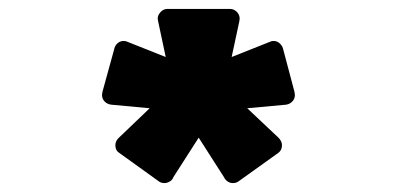

<svg xmlns="http://www.w3.org/2000/svg" viewBox="-20 -763 890 431"><path d="M239 -437Q239 -446 246 -453L316 -520L230 -528Q221 -529 215 -535Q209 -541 209 -550L210 -557L237 -655Q239 -662 244.5 -666.5Q250 -671 258 -671Q263 -671 269 -668L352 -635L335 -715L334 -721Q334 -729 340.5 -736Q347 -743 356 -743H496Q505 -743 511.5 -736.5Q518 -730 518 -721L517 -714L500 -635L583 -668Q589 -671 594 -671Q602 -671 607.5 -666Q613 -661 615 -655L641 -557L642 -550Q642 -541 636 -535Q630 -529 622 -528L535 -520L605 -454Q613 -446 613 -437Q613 -426 605 -420L517 -357Q511 -352 503 -352Q496 -352 490.5 -356Q485 -360 483 -365L426 -454L369 -365Q367 -359 361 -355.5Q355 -352 349 -352Q341 -352 335 -357L246 -421Q239 -426 239 -437Z"/></svg>

Font: Rubik Mono One
Style: Regular
Weight: 400
Designer: Hubert and Fischer with Elvire Volk Leonovitch (Cyrillic Expansion: Cyreal)
Foundry: Hubert and Fischer with Elvire Volk Leonovitch
Version: Version 2.000